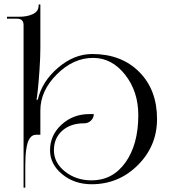

<svg xmlns="http://www.w3.org/2000/svg" viewBox="-20 -828 772 871"><path d="M163.1 -216.8H145.5Q134.8 -216.8 126.5 -211.9Q118.2 -207 110.8 -193.4Q103.5 -179.7 99.1 -150.4Q94.7 -121.1 94.7 -78.1V23.4H86.9V-104.5V-713.9Q86.9 -743.2 57.6 -743.2H11.7V-752H67.4Q103.5 -752 129.4 -764.2Q155.3 -776.4 155.3 -803.7V-807.6H163.1V-724.6V-610.4Q163.1 -568.4 159.2 -511.2Q155.3 -454.1 151.4 -418Q147.5 -381.8 145.5 -376Q148.4 -376 151.4 -376Q170.9 -459 243.7 -521Q316.4 -583 398.4 -583Q530.3 -583 611.3 -502Q692.4 -420.9 692.4 -288.1Q692.4 -166 605.5 -79.1Q518.6 7.8 395.5 7.8Q317.4 7.8 262.2 -37.6Q207 -83 207 -146.5Q207 -214.8 259.3 -262.7Q311.5 -310.5 385.7 -310.5H405.3Q405.3 -293 392.6 -280.8Q379.9 -268.6 361.3 -268.6Q299.8 -268.6 262.2 -234.9Q224.6 -201.2 224.6 -146.5Q224.6 -89.8 274.9 -49.8Q325.2 -9.8 395.5 -9.8Q491.2 -9.8 549.3 -91.3Q607.4 -172.9 607.4 -305.7Q607.4 -413.1 547.4 -489.3Q487.3 -565.4 402.3 -565.4Q312.5 -565.4 237.8 -490.7Q163.1 -416 163.1 -327.1Z"/></svg>

Font: FoglihtenNo07
Style: Regular
Weight: 500
Designer: gluk (gluksza@wp.pl)
Foundry: gluk (gluksza@wp.pl)
Version: Version 0.871